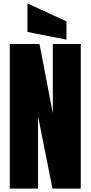

<svg xmlns="http://www.w3.org/2000/svg" viewBox="-20 -1121 538 1141"><path d="M38.1 0V-859.4H214.8L293.9 -447.8V-859.4H460V0H292L206.1 -429.7V0ZM375 -885.3 143.1 -931.2V-1100.6L375 -994.1Z"/></svg>

Font: webenart
Style: Regular
Weight: 400
Designer: Vernon Adams
Foundry: Vernon Adams
Version: Version 2.116; ttfautohint (v1.8.3)